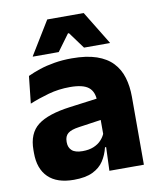

<svg xmlns="http://www.w3.org/2000/svg" viewBox="-80 -751 687 825"><g transform="rotate(-10 263.5 -338.0)"><path d="M332.4 0 337.1 -123 333.6 -130.7V-284L332.7 -303.9Q332.7 -345.1 308.5 -364.5Q284.3 -383.8 227.8 -383.8Q178.3 -383.8 133.8 -371.4Q89.3 -359 50 -342.8L62.8 -461.4Q86.3 -472.5 115.7 -482.3Q145.2 -492.1 180.6 -498Q215.9 -504 256.4 -504Q321 -504 364.6 -489Q408.1 -474 434 -446.4Q460 -418.8 471.4 -380.6Q482.9 -342.5 482.9 -296.4V0ZM176 11.7Q102.4 11.7 64.5 -25.4Q26.5 -62.6 26.5 -131V-144.3Q26.5 -217.1 71.1 -251.7Q115.8 -286.3 213.3 -299L345.3 -316.5L354.3 -224.6L237.3 -207.7Q201.8 -202.8 187.5 -190.8Q173.1 -178.8 173.1 -155.4V-151.8Q173.1 -129.5 187.6 -116.4Q202.1 -103.2 234.1 -103.2Q262 -103.2 282.1 -111.5Q302.3 -119.8 315.4 -133.8Q328.6 -147.7 335.1 -164.4L356.6 -102.7H331.3Q323.6 -70.3 306.7 -44.5Q289.8 -18.6 258.4 -3.5Q227.1 11.7 176 11.7ZM182.3 -686.8H341.3L429.9 -542.1V-540.2H317L264 -612.4H259.6L206.6 -540.2H93.7V-542.1Z"/></g></svg>

Font: Anek Bangla Medium
Style: Regular
Weight: 500
Designer: Sulekha Rajkumar (Bangla), Yesha Goshar (Latin)
Foundry: Ek Type
Version: Version 1.003